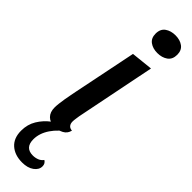

<svg xmlns="http://www.w3.org/2000/svg" viewBox="-340 -708 950 950"><g transform="rotate(45 134.5 -233.0)"><path d="M98 20Q66 20 48 2Q30 -16 30 -48Q30 -60 32 -77Q34 -94 37 -112.5Q40 -131 43.5 -147.5Q47 -164 49 -176L117 -510L231 -522L147 -104Q146 -96 144 -83.5Q142 -71 142 -62Q142 -47 149.5 -38Q157 -29 172 -28Q166 -3 144.5 8.5Q123 20 98 20ZM199 -598Q167 -598 146 -613.5Q125 -629 125 -660Q125 -693 147 -708.5Q169 -724 201 -724Q233 -724 254 -708.5Q275 -693 275 -662Q275 -629 253 -613.5Q231 -598 199 -598ZM109 258Q57 258 25.5 230Q-6 202 -6 150Q-6 106 15 71.5Q36 37 68 13Q100 -11 132 -22L166 -18V-12Q122 14 94.5 54.5Q67 95 67 137Q67 196 122 196Q139 196 154 190Q169 184 178 171Q186 176 190 183Q194 190 194 200Q194 224 170.5 241Q147 258 109 258Z"/></g></svg>

Font: Sansita Swashed Light
Style: Regular
Weight: 400
Version: Version 1.003